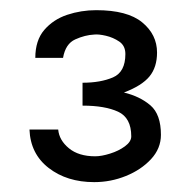

<svg xmlns="http://www.w3.org/2000/svg" viewBox="-20 -705 384 385"><path d="M168.9 -339.8Q114.3 -339.8 77.6 -368.2Q41 -396.5 39.1 -445.3H96.7Q98.6 -423.8 118.2 -407.7Q137.7 -391.6 170.9 -391.6Q183.6 -391.6 200.7 -397Q217.8 -402.3 230.5 -411.6Q243.2 -420.9 243.2 -431.6Q243.2 -468.8 216.8 -481Q190.4 -493.2 145.5 -493.2V-539.1Q181.6 -539.1 206.5 -549.8Q231.4 -560.5 231.4 -596.7Q231.4 -613.3 219.2 -621.6Q207 -629.9 192.4 -633.3Q177.7 -636.7 168.9 -635.7Q150.4 -634.8 130.9 -626Q111.3 -617.2 106.4 -588.9H50.8Q50.8 -624 68.8 -645Q86.9 -666 114.7 -675.3Q142.6 -684.6 172.9 -684.6Q235.4 -684.6 265.1 -660.2Q294.9 -635.7 294.9 -599.6Q294.9 -570.3 279.8 -551.8Q264.6 -533.2 228.5 -519.5Q260.7 -511.7 281.7 -493.7Q302.7 -475.6 302.7 -434.6Q302.7 -407.2 282.7 -385.7Q262.7 -364.3 232.4 -352.1Q202.1 -339.8 168.9 -339.8Z"/></svg>

Font: Padauk
Style: Regular
Weight: 400
Designer: Debbi Hosken, Becca Hirsbrunner Spalinger
Foundry: SIL International
Version: Version 5.003